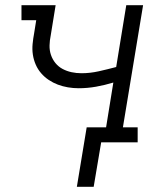

<svg xmlns="http://www.w3.org/2000/svg" viewBox="-20 -550 640 742"><path d="M277 172 315 -58H390L418 -231Q385 -221 351.5 -215Q318 -209 284 -209Q263 -209 242.5 -212.5Q222 -216 203.5 -223Q185 -230 168.5 -241Q152 -252 139 -267Q126 -282 118 -300.5Q110 -319 107 -339Q104 -359 106 -380Q108 -401 112 -422L120 -472H63V-530H195L176 -413Q172 -394 171.5 -374.5Q171 -355 177 -337.5Q183 -320 194.5 -306Q206 -292 222 -283.5Q238 -275 256.5 -271Q275 -267 295 -267Q328 -267 361.5 -274.5Q395 -282 429 -291L468 -530H533L455 -58H512V0H371L342 172Z"/></svg>

Font: Iosevka Curly Slab LtEx
Style: Italic
Weight: 300
Width: 7
Italic angle: -9°
Monospace: yes
Designer: Belleve Invis
Foundry: Belleve Invis
Version: Version 11.1.0; ttfautohint (v1.8.3)